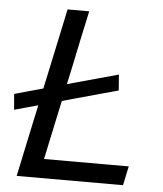

<svg xmlns="http://www.w3.org/2000/svg" viewBox="-52 -759 683 804"><g transform="rotate(5 290.0 -356.5)"><path d="M48 0Q60.5 -59 72.2 -114Q84 -169 98 -235.5L112.5 -302.5Q88.5 -295.5 63.5 -288.8Q38.5 -282 13 -275L7.5 -341Q39 -350 69 -358.2Q99 -366.5 127.5 -374.5L148.5 -473Q163 -541 175 -597.2Q187 -653.5 199.5 -713H290.5Q277.5 -653 265.5 -597Q253.5 -541 239.5 -472.5L224 -401L248.5 -408Q291 -419.5 338.8 -432.8Q386.5 -446 437.5 -460L442.5 -393.5Q391 -379.5 343.2 -366.2Q295.5 -353 253.5 -341.5L209 -329L192 -250Q182 -202.5 173.2 -161.8Q164.5 -121 156 -80.5H512L495 0Z"/></g></svg>

Font: Commissioner
Style: Italic
Weight: 400
Italic angle: -12°
Designer: Kostas Bartsokas
Foundry: Kostas Bartsokas
Version: Version 1.000; ttfautohint (v1.8.3)